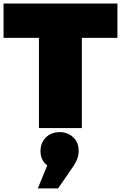

<svg xmlns="http://www.w3.org/2000/svg" viewBox="-20 -721 681 1081"><path d="M0 -507.8V-701.2H641.1V-507.8H440.9V0H199.2V-507.8ZM192.9 339.8 246.1 210Q208 182.1 208 129.9Q208 82.5 238.3 52.7Q268.6 22.9 315.9 22.9Q360.4 22.9 391.6 51.3Q422.9 79.6 422.9 128.9Q422.9 170.4 395 211.9L307.1 339.8Z"/></svg>

Font: Trueno UltraBlack
Style: Regular
Weight: 950
Designer: Julieta Ulanovsky
Foundry: Julieta Ulanovsky
Version: Version 3.001b | FøM Fix